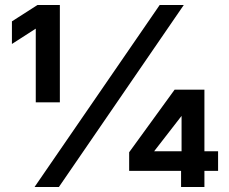

<svg xmlns="http://www.w3.org/2000/svg" viewBox="-20 -750 921 773"><path d="M720 -730 217 3H119L623 -730ZM126 -636 28 -573V-664L131 -730H221V-338H124V-636ZM683 -389H803V-141H858V-62H803V3H709V-62H500V-137ZM713 -286 599 -139V-141H711V-286Z"/></svg>

Font: Sinter Bold
Style: Regular
Weight: 700
Foundry: Adobe & rsms
Version: Version 1.000